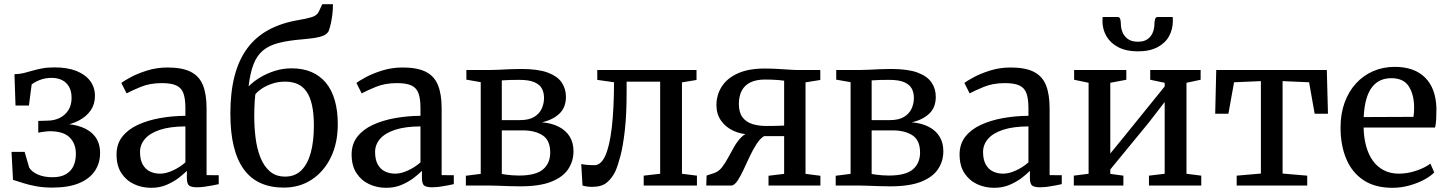

<svg xmlns="http://www.w3.org/2000/svg" viewBox="-20 -885 6904 916"><path d="M229 10Q187 10 152 3.5Q117 -3 89.2 -12Q61.5 -21 42 -27L35 -160.5H97.5L119.5 -85Q132 -65 161 -52.2Q190 -39.5 230.5 -39.5Q269.5 -39.5 294.2 -53.8Q319 -68 330.5 -93Q342 -118 342 -150.5Q342 -200 312.2 -229.5Q282.5 -259 217 -259Q211 -259 199.5 -257.8Q188 -256.5 177.2 -254.8Q166.5 -253 162.5 -252V-308L208.5 -309.5Q240.5 -310 266 -323Q291.5 -336 306.5 -360Q321.5 -384 321.5 -418Q321.5 -450 309.2 -471.2Q297 -492.5 275.8 -503Q254.5 -513.5 226.5 -513.5Q195 -513.5 169.5 -503.2Q144 -493 131 -482L118 -381.5H54L49 -531Q73 -531.5 93.5 -536.5Q114 -541.5 135 -547.8Q156 -554 181.2 -558.8Q206.5 -563.5 240.5 -563.5Q301.5 -563.5 344.5 -546.5Q387.5 -529.5 410.2 -498.8Q433 -468 433 -427Q433 -388 412.5 -358.2Q392 -328.5 355.8 -309.8Q319.5 -291 272.5 -284.5L274 -294.5Q329 -294 370.2 -278.5Q411.5 -263 434.5 -232.2Q457.5 -201.5 457.5 -154.5Q457.5 -107 432.8 -69.8Q408 -32.5 357.5 -11.2Q307 10 229 10Z M701 11Q657 11 619.5 -6.5Q582 -24 559 -59.2Q536 -94.5 536 -148Q536 -198 563.5 -233Q591 -268 637.8 -289.5Q684.5 -311 743 -321.5Q801.5 -332 864.5 -332.5V-369.5Q864.5 -414 855 -440Q845.5 -466 821.2 -477.2Q797 -488.5 752.5 -488.5Q695 -488.5 651.5 -470.5Q608 -452.5 584 -439.5L559 -489Q570 -498.5 602.8 -516.2Q635.5 -534 681.8 -548.5Q728 -563 779.5 -563Q848.5 -563 889.2 -542.8Q930 -522.5 947.8 -479.5Q965.5 -436.5 965.5 -368V-49.5L1023.5 -49V-6.5Q1012.5 -4 994.5 -0.5Q976.5 3 956.8 5.8Q937 8.5 920 8.5Q893.5 8.5 882.5 0.5Q871.5 -7.5 871.5 -37V-70Q859 -57 834.8 -38Q810.5 -19 776.8 -4Q743 11 701 11ZM744.5 -56.5Q772 -56.5 805.5 -72Q839 -87.5 864.5 -110.5V-282Q791.5 -281.5 743.5 -265.8Q695.5 -250 671.8 -222.5Q648 -195 648 -160Q648 -123.5 660.8 -100.5Q673.5 -77.5 695.2 -67Q717 -56.5 744.5 -56.5Z M1334 10Q1271 10 1223.2 -11.5Q1175.5 -33 1143.5 -76.8Q1111.5 -120.5 1095.2 -186.8Q1079 -253 1079 -343Q1079 -444.5 1099 -521.8Q1119 -599 1159 -653.5Q1199 -708 1259.8 -741.5Q1320.5 -775 1402.5 -789Q1441.5 -795.5 1467 -803.2Q1492.5 -811 1501 -829.5L1517.5 -865H1568.5Q1568.5 -841 1565.8 -817.5Q1563 -794 1558.5 -773.5Q1554 -753 1548 -736.5Q1540.5 -723 1523.8 -715.5Q1507 -708 1482 -704.2Q1457 -700.5 1424 -697.5Q1356 -692 1310 -680.2Q1264 -668.5 1235 -644.5Q1206 -620.5 1189.8 -579.2Q1173.5 -538 1166 -473Q1190 -497 1222.2 -516.2Q1254.5 -535.5 1292.5 -547.2Q1330.5 -559 1371 -559Q1425 -559 1465.8 -541.5Q1506.5 -524 1534.8 -490Q1563 -456 1577.2 -406.2Q1591.5 -356.5 1591.5 -292.5Q1591.5 -202 1558.2 -134Q1525 -66 1467 -28Q1409 10 1334 10ZM1340.5 -42.5Q1387.5 -42.5 1417.8 -72.5Q1448 -102.5 1462.8 -157Q1477.5 -211.5 1477.5 -285.5Q1477.5 -343 1468.5 -383.2Q1459.5 -423.5 1442.2 -448.2Q1425 -473 1399.5 -484.2Q1374 -495.5 1340.5 -495.5Q1306.5 -495.5 1277.5 -485.5Q1248.5 -475.5 1228 -461.5Q1207.5 -447.5 1198 -434.5Q1196.5 -419.5 1195.2 -401.8Q1194 -384 1193.5 -365.8Q1193 -347.5 1193 -330.5Q1193 -279.5 1199.2 -228.2Q1205.5 -177 1221.8 -135.2Q1238 -93.5 1266.8 -68Q1295.5 -42.5 1340.5 -42.5Z M1822.5 11Q1778.5 11 1741 -6.5Q1703.5 -24 1680.5 -59.2Q1657.5 -94.5 1657.5 -148Q1657.5 -198 1685 -233Q1712.5 -268 1759.2 -289.5Q1806 -311 1864.5 -321.5Q1923 -332 1986 -332.5V-369.5Q1986 -414 1976.5 -440Q1967 -466 1942.8 -477.2Q1918.5 -488.5 1874 -488.5Q1816.5 -488.5 1773 -470.5Q1729.5 -452.5 1705.5 -439.5L1680.5 -489Q1691.5 -498.5 1724.2 -516.2Q1757 -534 1803.2 -548.5Q1849.5 -563 1901 -563Q1970 -563 2010.8 -542.8Q2051.5 -522.5 2069.2 -479.5Q2087 -436.5 2087 -368V-49.5L2145 -49V-6.5Q2134 -4 2116 -0.5Q2098 3 2078.2 5.8Q2058.5 8.5 2041.5 8.5Q2015 8.5 2004 0.5Q1993 -7.5 1993 -37V-70Q1980.5 -57 1956.2 -38Q1932 -19 1898.2 -4Q1864.5 11 1822.5 11ZM1866 -56.5Q1893.5 -56.5 1927 -72Q1960.5 -87.5 1986 -110.5V-282Q1913 -281.5 1865 -265.8Q1817 -250 1793.2 -222.5Q1769.5 -195 1769.5 -160Q1769.5 -123.5 1782.2 -100.5Q1795 -77.5 1816.8 -67Q1838.5 -56.5 1866 -56.5Z M2462.5 4Q2439 4 2409.2 3Q2379.5 2 2352 1Q2324.5 0 2308 0H2202.5V-46.5L2273.5 -55.5V-493L2205 -505V-551H2316Q2333 -551 2358.8 -552.2Q2384.5 -553.5 2413.2 -554.8Q2442 -556 2467 -556Q2546.5 -556 2593 -538.8Q2639.5 -521.5 2659.8 -491.5Q2680 -461.5 2680 -423.5Q2680 -372 2648.5 -342.5Q2617 -313 2565.5 -301.5Q2612.5 -297.5 2646 -280.2Q2679.5 -263 2697.8 -233.8Q2716 -204.5 2716 -163.5Q2716 -116.5 2691 -78.5Q2666 -40.5 2610.5 -18.2Q2555 4 2462.5 4ZM2455 -47.5Q2536.5 -47.5 2570.8 -77Q2605 -106.5 2605 -157.5Q2605 -216 2568.5 -239.5Q2532 -263 2474 -263H2374V-55Q2381.5 -53.5 2394.5 -51.8Q2407.5 -50 2423.2 -48.8Q2439 -47.5 2455 -47.5ZM2374 -312H2461.5Q2503 -312 2528 -327Q2553 -342 2564.2 -366.2Q2575.5 -390.5 2575.5 -418Q2575.5 -443.5 2565 -462.8Q2554.5 -482 2529 -493Q2503.5 -504 2457.5 -504Q2436 -504 2414.5 -503.5Q2393 -503 2374 -501.5Z M2805 6.5Q2790 6.5 2778 4.5Q2766 2.5 2759 0L2753 -102.5Q2763.5 -100 2780.2 -98.5Q2797 -97 2816 -97Q2847.5 -97 2868 -142.8Q2888.5 -188.5 2898.8 -276.8Q2909 -365 2909.5 -492.5L2829.5 -504V-551H3303V-503.5L3233.5 -492V-56L3305 -47V0H3051V-47L3129.5 -56V-495.5H2969.5V-446Q2969.5 -338.5 2961 -263.8Q2952.5 -189 2940 -141.2Q2927.5 -93.5 2915.5 -67Q2900.5 -36 2875.8 -14.8Q2851 6.5 2805 6.5Z M3349.5 0 3351 -47.5 3387.5 -59.5Q3409 -67 3424.8 -87.2Q3440.5 -107.5 3454.2 -133.5Q3468 -159.5 3483 -185.5Q3498 -211.5 3516.8 -230.5Q3535.5 -249.5 3562.5 -255L3563 -243.5Q3517 -243.5 3479.5 -260.8Q3442 -278 3420 -309.5Q3398 -341 3398 -383Q3398 -432.5 3423.5 -472.2Q3449 -512 3500 -535Q3551 -558 3628 -558Q3655 -558 3685 -556.5Q3715 -555 3741.8 -553Q3768.5 -551 3786 -551H3893.5V-503.5L3823 -492V-55.5L3894 -46.5V0H3646.5V-46.5L3721 -55.5V-235.5H3625Q3606 -223.5 3589 -197.2Q3572 -171 3557 -139Q3542 -107 3528 -76.8Q3514 -46.5 3500.2 -25.2Q3486.5 -4 3472.5 0ZM3636 -284Q3649.5 -284 3666 -284.2Q3682.5 -284.5 3697.5 -285Q3712.5 -285.5 3721 -286V-500Q3712 -501.5 3695.5 -503Q3679 -504.5 3661.2 -505Q3643.5 -505.5 3629.5 -505.5Q3588 -505.5 3560.2 -492Q3532.5 -478.5 3518.8 -452.5Q3505 -426.5 3505 -389Q3505 -349 3522.2 -325.8Q3539.5 -302.5 3569.5 -293.2Q3599.5 -284 3636 -284Z M4227 4Q4203.5 4 4173.8 3Q4144 2 4116.5 1Q4089 0 4072.5 0H3967V-46.5L4038 -55.5V-493L3969.5 -505V-551H4080.5Q4097.5 -551 4123.2 -552.2Q4149 -553.5 4177.8 -554.8Q4206.5 -556 4231.5 -556Q4311 -556 4357.5 -538.8Q4404 -521.5 4424.2 -491.5Q4444.5 -461.5 4444.5 -423.5Q4444.5 -372 4413 -342.5Q4381.5 -313 4330 -301.5Q4377 -297.5 4410.5 -280.2Q4444 -263 4462.2 -233.8Q4480.5 -204.5 4480.5 -163.5Q4480.5 -116.5 4455.5 -78.5Q4430.5 -40.5 4375 -18.2Q4319.5 4 4227 4ZM4219.5 -47.5Q4301 -47.5 4335.2 -77Q4369.5 -106.5 4369.5 -157.5Q4369.5 -216 4333 -239.5Q4296.5 -263 4238.5 -263H4138.5V-55Q4146 -53.5 4159 -51.8Q4172 -50 4187.8 -48.8Q4203.5 -47.5 4219.5 -47.5ZM4138.5 -312H4226Q4267.5 -312 4292.5 -327Q4317.5 -342 4328.8 -366.2Q4340 -390.5 4340 -418Q4340 -443.5 4329.5 -462.8Q4319 -482 4293.5 -493Q4268 -504 4222 -504Q4200.5 -504 4179 -503.5Q4157.5 -503 4138.5 -501.5Z M4723 11Q4679 11 4641.5 -6.5Q4604 -24 4581 -59.2Q4558 -94.5 4558 -148Q4558 -198 4585.5 -233Q4613 -268 4659.8 -289.5Q4706.5 -311 4765 -321.5Q4823.5 -332 4886.5 -332.5V-369.5Q4886.5 -414 4877 -440Q4867.5 -466 4843.2 -477.2Q4819 -488.5 4774.5 -488.5Q4717 -488.5 4673.5 -470.5Q4630 -452.5 4606 -439.5L4581 -489Q4592 -498.5 4624.8 -516.2Q4657.5 -534 4703.8 -548.5Q4750 -563 4801.5 -563Q4870.5 -563 4911.2 -542.8Q4952 -522.5 4969.8 -479.5Q4987.5 -436.5 4987.5 -368V-49.5L5045.5 -49V-6.5Q5034.5 -4 5016.5 -0.5Q4998.5 3 4978.8 5.8Q4959 8.5 4942 8.5Q4915.5 8.5 4904.5 0.5Q4893.5 -7.5 4893.5 -37V-70Q4881 -57 4856.8 -38Q4832.5 -19 4798.8 -4Q4765 11 4723 11ZM4766.5 -56.5Q4794 -56.5 4827.5 -72Q4861 -87.5 4886.5 -110.5V-282Q4813.5 -281.5 4765.5 -265.8Q4717.5 -250 4693.8 -222.5Q4670 -195 4670 -160Q4670 -123.5 4682.8 -100.5Q4695.5 -77.5 4717.2 -67Q4739 -56.5 4766.5 -56.5Z M5103 0V-47L5173.5 -56V-490L5104.5 -504.5V-551H5353.5V-504.5L5277 -490V-152.5L5348 -239.5L5536.5 -472.5V-490L5467.5 -504.5V-551H5708V-504.5L5640.5 -490V-56L5711 -47V0H5461.5V-47L5536.5 -56V-398.5L5460.5 -300L5277 -76.5V-55.5L5339.5 -47V0ZM5311.5 -804Q5322 -804 5324.8 -792.8Q5327.5 -781.5 5327.5 -769.5Q5327.5 -752 5334.8 -732.8Q5342 -713.5 5359.8 -699.8Q5377.5 -686 5409 -686Q5440 -686 5457 -699.8Q5474 -713.5 5480.8 -732.8Q5487.5 -752 5487.5 -769.5Q5487.5 -781.5 5490.5 -792.8Q5493.5 -804 5503.5 -804H5574.5Q5575 -800 5575.2 -794.8Q5575.5 -789.5 5575.5 -785.5Q5575.5 -745.5 5557.5 -712.5Q5539.5 -679.5 5502.2 -659.8Q5465 -640 5408.5 -640Q5353 -640 5315.2 -659.8Q5277.5 -679.5 5258.5 -712.5Q5239.5 -745.5 5239.5 -785.5Q5239.5 -790 5240 -794.5Q5240.5 -799 5240.5 -804Z M5880 0V-47L5995.5 -57V-498L5867.5 -492.5L5840.5 -342.5H5777.5L5782.5 -551H6310L6315.5 -342.5H6252L6225.5 -492.5L6099 -498V-57L6216.5 -47V0Z M6623 11Q6540 11 6485 -25.5Q6430 -62 6402.8 -127Q6375.5 -192 6375.5 -276.5Q6375.5 -342.5 6395 -395.8Q6414.5 -449 6449.2 -487Q6484 -525 6531.2 -545.5Q6578.5 -566 6634.5 -566Q6727.5 -566 6779 -514.8Q6830.5 -463.5 6833 -367.5Q6833 -337.5 6831.8 -315.2Q6830.5 -293 6826.5 -276.5H6485.5Q6486.5 -228.5 6497.5 -188.2Q6508.5 -148 6529.5 -118.5Q6550.5 -89 6581.8 -72.8Q6613 -56.5 6654 -56.5Q6696 -56.5 6738.5 -71.2Q6781 -86 6804 -104.5L6822.5 -62.5Q6805 -44 6773.5 -27.2Q6742 -10.5 6703 0.2Q6664 11 6623 11ZM6486 -326.5 6723.5 -327.5Q6725 -336.5 6725.8 -349Q6726.5 -361.5 6726.5 -371Q6726.5 -433 6701.5 -472.5Q6676.5 -512 6617.5 -512Q6590 -512 6567.2 -502.2Q6544.5 -492.5 6527 -470.8Q6509.5 -449 6499 -413.5Q6488.5 -378 6486 -326.5Z"/></svg>

Font: Merriweather 28pt
Style: Regular
Weight: 400
Version: Version 2.100